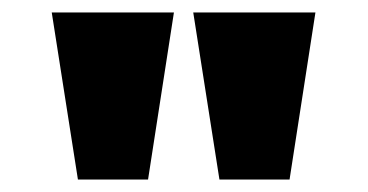

<svg xmlns="http://www.w3.org/2000/svg" viewBox="-20 -720 590 308"><path d="M105 -432 63 -700H259L217.5 -432ZM332 -432 290 -700H486L444.5 -432Z"/></svg>

Font: Trispace SemiCondensed ExtraBold
Style: Regular
Weight: 800
Width: 4
Designer: Tyler Finck
Foundry: Etcetera Type Company
Version: Version 1.210; ttfautohint (v1.8.3)